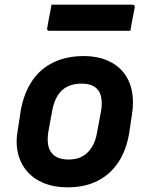

<svg xmlns="http://www.w3.org/2000/svg" viewBox="-20 -790 640 822"><path d="M340 -550Q394 -550 436.5 -532.5Q479 -515 506.5 -482.5Q534 -450 544 -403.5Q554 -357 545 -300L533 -220Q521 -147 486.5 -95Q452 -43 397.5 -15.5Q343 12 269 12Q212 12 168 -6Q124 -24 95.5 -57Q67 -90 56.5 -136Q46 -182 57 -239L69 -318Q83 -393 118 -444.5Q153 -496 209 -523Q265 -550 340 -550ZM329 -432Q294 -432 268 -419Q242 -406 226.5 -380.5Q211 -355 204 -319L187 -226Q182 -195 186 -170.5Q190 -146 205 -131Q216 -119 233.5 -113Q251 -107 274 -107Q309 -107 333 -120.5Q357 -134 373 -159.5Q389 -185 395 -220L412 -311Q418 -344 414 -369.5Q410 -395 395 -410Q384 -421 367.5 -426.5Q351 -432 329 -432ZM200 -770H547Q552 -770 555 -767Q558 -764 557 -759Q554 -742 550.5 -725.5Q547 -709 544 -692.5Q541 -676 538 -658H191Q188 -658 185.5 -659.5Q183 -661 182 -663.5Q181 -666 182 -669Q185 -687 188 -703.5Q191 -720 194.5 -736.5Q198 -753 200 -770Z"/></svg>

Font: RecMonoLinear Nerd Font Mono
Style: Bold Italic
Weight: 700
Italic angle: -10°
Monospace: yes
Version: Version 1.085; ttfautohint (v1.8.4.7-5d5b);Nerd Fonts 3.2.1